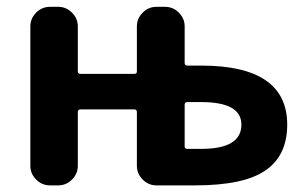

<svg xmlns="http://www.w3.org/2000/svg" viewBox="-20 -566 896 565"><path d="M523.4 -380.9Q523.4 -373 531.2 -373H572.3Q825.2 -373 825.2 -199.2Q825.2 -108.4 761.2 -64.5Q697.3 -20.5 554.7 -20.5H440.4Q417 -20.5 399.9 -37.6Q382.8 -54.7 382.8 -78.1V-236.3Q382.8 -244.1 375 -244.1H216.8Q209 -244.1 209 -236.3V-78.1Q209 -54.7 191.9 -37.6Q174.8 -20.5 151.4 -20.5H127Q103.5 -20.5 86.4 -37.6Q69.3 -54.7 69.3 -78.1V-488.3Q69.3 -511.7 86.4 -528.8Q103.5 -545.9 127 -545.9H151.4Q174.8 -545.9 191.9 -528.8Q209 -511.7 209 -488.3V-355.5Q209 -348.6 216.8 -348.6H375Q382.8 -348.6 382.8 -355.5V-488.3Q382.8 -511.7 399.9 -528.8Q417 -545.9 440.4 -545.9H465.8Q489.3 -545.9 506.3 -528.8Q523.4 -511.7 523.4 -488.3ZM531.2 -265.6Q523.4 -265.6 523.4 -257.8V-134.8Q523.4 -127.9 531.2 -127.9H572.3Q690.4 -127.9 690.4 -199.2Q690.4 -265.6 572.3 -265.6Z"/></svg>

Font: Gen Jyuu Gothic Bold
Style: Bold
Weight: 700
Designer: [Source Han Sans]
Ryoko NISHIZUKA  (kana & ideographs); Paul D. Hunt (Latin, Greek & Cyrillic); Wenlong ZHANG  (bopomofo
Version: Version 1.002.20150607